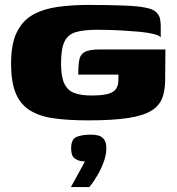

<svg xmlns="http://www.w3.org/2000/svg" viewBox="-20 -485 718 780"><path d="M339 4Q256 4 197 -4.5Q138 -13 99.5 -38Q61 -63 43 -108.5Q25 -154 25 -227Q25 -307 48.5 -354.5Q72 -402 114.5 -425.5Q157 -449 214.5 -457Q272 -465 340 -465Q421 -465 483 -462.5Q545 -460 570 -454Q600 -449 613.5 -436.5Q627 -424 630 -409Q633 -394 633 -379V-333Q628 -341 603.5 -347Q579 -353 545.5 -356Q512 -359 477.5 -361Q443 -363 415 -363.5Q387 -364 374 -364Q320 -364 288 -354.5Q256 -345 242 -316Q228 -287 228 -227Q228 -173 241.5 -145Q255 -117 282.5 -107Q310 -97 352 -97Q395 -97 418.5 -103.5Q442 -110 451.5 -124Q461 -138 461 -161Q461 -168 461 -173Q461 -178 461 -182H298Q298 -222 302.5 -243.5Q307 -265 325.5 -274.5Q344 -284 385 -284H652L651 -162Q651 -118 639 -86.5Q627 -55 594.5 -35Q562 -15 500 -5.5Q438 4 339 4ZM268 275Q280 253 289 237Q298 221 306 206Q314 191 325 171Q321 171 316.5 170.5Q312 170 307 169Q292 166 280.5 156Q269 146 269 117Q269 81 290.5 71.5Q312 62 350 62Q366 62 379.5 65.5Q393 69 402.5 81Q412 93 412 117Q412 143 402 171Q392 199 376.5 226Q361 253 343 275Z"/></svg>

Font: Genos ExtraBold
Style: Regular
Weight: 800
Designer: Robert E. Leuschke
Foundry: Robert E. Leuschke
Version: Version 1.010